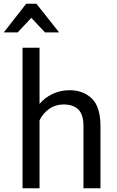

<svg xmlns="http://www.w3.org/2000/svg" viewBox="-48 -1005 623 1025"><path d="M72.3 0H163.1V-363.3Q181.6 -400.4 214.8 -423.8Q248 -447.3 291.5 -447.3Q342.3 -447.3 369.9 -420.7Q397.5 -394 397.5 -332.5V0H488.3V-331.5Q488.3 -435.1 442.1 -479.2Q396 -523.4 324.2 -523.4Q274.4 -523.4 232.4 -503.4Q190.4 -483.4 163.1 -450.2V-750H72.3ZM146.5 -984.9H91.8L-27.8 -832H46.4L119.1 -909.7L192.4 -832H267.6Z"/></svg>

Font: Roboto Flex
Style: Regular
Weight: 400
Designer: Berlow after Robertson
Foundry: Google
Version: Version 3.200;gftools[0.9.32]